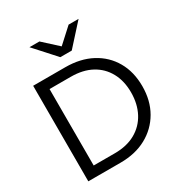

<svg xmlns="http://www.w3.org/2000/svg" viewBox="-214 -1102 1181 1253"><g transform="rotate(-30 376.0 -475.0)"><path d="M135 0V-72H328Q418 -72 483 -108.5Q548 -145 583 -211Q618 -277 618 -364Q618 -450 583 -514Q548 -578 483.5 -613Q419 -648 328 -648H135V-720H328Q441 -720 525 -675.5Q609 -631 655.5 -550.5Q702 -470 702 -362Q702 -254 655 -172.5Q608 -91 524.5 -45.5Q441 0 329 0ZM86 0V-720H168V0ZM333 -793 191 -950H266L416 -813H336L486 -950H561L419 -793Z"/></g></svg>

Font: Instrument Sans
Style: Regular
Weight: 400
Designer: Rodrigo Fuenzalida
Foundry: fragTYPE
Version: Version 1.000;gftools[0.9.28]